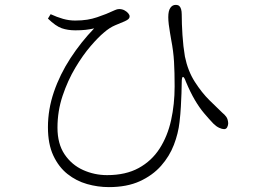

<svg xmlns="http://www.w3.org/2000/svg" viewBox="-20 -733 1040 785"><path d="M176 -657 187 -675Q213 -663 237.5 -656Q262 -649 287 -649Q315 -649 336.5 -652.5Q358 -656 377 -662.5Q396 -669 414 -676Q440 -687 449.5 -691.5Q459 -696 467 -696Q479 -696 488.5 -691Q498 -686 504 -679Q510 -672 510 -666Q510 -660 505.5 -655.5Q501 -651 490 -646Q473 -639 450.5 -629.5Q428 -620 405 -600Q383 -582 351 -545Q319 -508 288 -456Q257 -404 236 -341.5Q215 -279 215 -211Q215 -145 244 -102Q273 -59 319.5 -38Q366 -17 418 -17Q494 -17 547 -46Q600 -75 632.5 -125.5Q665 -176 679.5 -241.5Q694 -307 694 -380Q694 -437 691.5 -480.5Q689 -524 680 -570Q678 -583 675 -599.5Q672 -616 670 -633Q668 -650 668 -663Q668 -689 676.5 -701Q685 -713 698 -713Q708 -713 713 -708.5Q718 -704 720.5 -695Q723 -686 723 -674Q723 -637 726 -590Q729 -543 736 -502Q748 -443 776.5 -398.5Q805 -354 836.5 -323Q868 -292 889 -272Q898 -265 905 -255.5Q912 -246 913 -229Q913 -221 909 -213Q905 -205 896 -205Q888 -205 876 -210.5Q864 -216 852 -228Q834 -247 814.5 -270Q795 -293 776.5 -324.5Q758 -356 740 -399Q733 -419 728 -418.5Q723 -418 723 -396Q723 -377 722 -352Q721 -327 719.5 -297.5Q718 -268 714 -234Q709 -188 691 -141Q673 -94 638.5 -55Q604 -16 551.5 8Q499 32 425 32Q380 32 336 19.5Q292 7 256 -21.5Q220 -50 198 -97Q176 -144 176 -213Q176 -286 200.5 -357.5Q225 -429 268 -495Q311 -561 365 -617Q348 -613 330 -611Q312 -609 288 -609Q257 -609 232.5 -617.5Q208 -626 176 -657Z"/></svg>

Font: Noto Serif HK
Style: Regular
Weight: 200
Designer: Ryoko NISHIZUKA 西塚涼子 (kana & ideographs); Frank Grießhammer (Latin, Greek & Cyrillic); Wenlong ZHANG 张文龙 (bopomofo); San
Foundry: Adobe
Version: Version 2.001;hotconv 1.1.0;makeotfexe 2.6.0